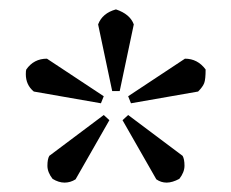

<svg xmlns="http://www.w3.org/2000/svg" viewBox="-20 -637 493 409"><path d="M219 -443 189 -585Q198 -609 227 -617Q257 -607 265 -585L235 -443ZM253 -392 369 -305Q373 -298 373 -284Q373 -270 362 -256Q347 -248 335 -248Q323 -248 313 -255L241 -381ZM85 -305 201 -392 213 -381 141 -255Q130 -248 117.5 -248Q105 -248 92 -256Q81 -270 81 -284Q81 -298 85 -305ZM80 -512 201 -432 195 -417 52 -442Q35 -456 35 -479Q35 -487 36 -489Q52 -512 80 -512ZM253 -432 374 -512Q401 -512 418 -489Q418 -468 415 -460Q412 -452 402 -442L259 -417Z"/></svg>

Font: Balthazar
Style: Regular
Weight: 400
Designer: Dario Manuel Muhafara
Foundry: Dario Manuel Muhafara
Version: Version 1.000